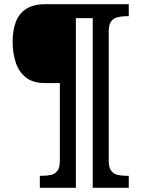

<svg xmlns="http://www.w3.org/2000/svg" viewBox="-20 -780 671 911"><path d="M169 111V54H182Q205 54 223.5 49.5Q242 45 253 29.5Q264 14 264 -17V-386H193Q135 -386 101.5 -413.5Q68 -441 54 -485.5Q40 -530 40 -582Q40 -636 55 -676Q70 -716 104.5 -738Q139 -760 195 -760H591V-703H578Q556 -703 537 -698Q518 -693 507 -678Q496 -663 496 -631V-17Q496 14 507 29.5Q518 45 537 49.5Q556 54 578 54H591V111H420V-694H340V111Z"/></svg>

Font: Noto Serif Armenian ExtraBold
Style: Regular
Weight: 800
Version: Version 2.007